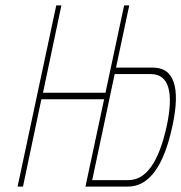

<svg xmlns="http://www.w3.org/2000/svg" viewBox="-20 -690 670 710"><path d="M188 -670 45 0H65L133 -323H365L296 0H453C531 0 586 -75 618 -226C648 -366 624 -440 546 -440H409L458 -670H439L370 -347H139L207 -670ZM321 -24 404 -416H538C604 -416 623 -350 597 -226C568 -92 521 -24 455 -24Z"/></svg>

Font: LT Wave Mono Thin
Style: Italic
Weight: 100
Designer: Daniel Lyons
Version: Version 2.5 (Glyphs App)